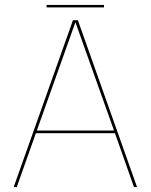

<svg xmlns="http://www.w3.org/2000/svg" viewBox="-20 -759 613 779"><path d="M35.5 0H48L125.5 -218.5H446.5L523.5 0H536L296 -677H276ZM129.5 -229.5 285.5 -667.5H286.5L442.5 -229.5ZM169 -729H402V-739H169Z"/></svg>

Font: Anybody Thin
Style: Regular
Weight: 100
Designer: Tyler Finck
Foundry: Etcetera Type Company
Version: Version 1.114;gftools[0.9.25]